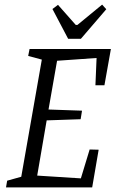

<svg xmlns="http://www.w3.org/2000/svg" viewBox="-20 -811 500 831"><path d="M393 -442 398 -560 227 -548 190 -337 335 -332 329 -295 182 -290 141 -51 330 -39 368 -164 407 -163 379 0H6L11 -29L72 -46L161 -553L102 -569L108 -599H460L432 -442ZM207 -772 231 -790 308 -703H315L422 -791L440 -771L330 -643H275Z"/></svg>

Font: Grenze Light
Style: Italic
Weight: 300
Italic angle: -10°
Designer: Renata Polastri
Foundry: Omnibus-Type
Version: Version 1.002; ttfautohint (v1.8)